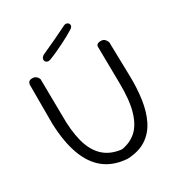

<svg xmlns="http://www.w3.org/2000/svg" viewBox="-192 -938 984 1064"><g transform="rotate(-30 300.0 -406.5)"><path d="M312 3Q226 -3 169 -47.5Q112 -92 82 -174.5Q52 -257 48 -375V-625Q48 -625 49 -628Q50 -631 52 -636Q54 -641 60 -644.5Q66 -648 77 -648Q89 -648 96.5 -643.5Q104 -639 108 -633.5Q112 -628 113.5 -624Q115 -620 115 -620L118 -386Q117 -290 135.5 -219Q154 -148 197 -107Q240 -66 311 -58Q365 -66 404 -99.5Q443 -133 464 -202Q485 -271 483 -385L480 -614Q480 -614 480 -617.5Q480 -621 482 -625.5Q484 -630 490 -633.5Q496 -637 507 -637Q516 -638 523.5 -635Q531 -632 535.5 -627Q540 -622 542.5 -617Q545 -612 546 -609Q547 -606 547 -606L552 -390Q554 -311 544 -241Q534 -171 507.5 -117Q481 -63 433.5 -31.5Q386 0 312 3ZM215 -687Q215 -687 211.5 -686Q208 -685 203 -685Q198 -685 193 -687.5Q188 -690 184 -696Q181 -703 182.5 -709.5Q184 -716 187.5 -720Q191 -724 194.5 -726.5Q198 -729 198 -729Q247 -751 291.5 -772Q336 -793 378 -814Q378 -814 381 -815Q384 -816 388.5 -816Q393 -816 398 -814Q403 -812 407 -806Q410 -800 409.5 -795Q409 -790 406.5 -786.5Q404 -783 401.5 -781Q399 -779 399 -779Q379 -766 356.5 -753.5Q334 -741 310.5 -729.5Q287 -718 263 -707Q239 -696 215 -687Z"/></g></svg>

Font: Sour Gummy Black ExtraLight
Style: Regular
Weight: 250
Version: Version 1.000